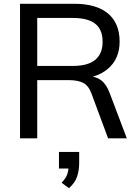

<svg xmlns="http://www.w3.org/2000/svg" viewBox="-20 -732 735 1016"><path d="M86 0V-712H373Q490 -712 551.5 -660.5Q613 -609 613 -512Q613 -420 550 -367Q487 -314 374 -314L449 -328Q488 -328 516 -306.5Q544 -285 561 -238L651 0H552L464 -237Q448 -280 419.5 -294Q391 -308 344 -308H177V0ZM177 -383H364Q445 -383 484 -415.5Q523 -448 523 -511Q523 -575 484.5 -606Q446 -637 364 -637H177ZM399 72V131Q399 170 388 202.5Q377 235 345 264L306 235Q329 211 336 190Q343 169 343 145L367 160H292V72Z"/></svg>

Font: Muli Medium
Style: Regular
Weight: 500
Designer: Vernon Adams
Foundry: Vernon Adams
Version: Version 2.100; ttfautohint (v1.8.1.43-b0c9)